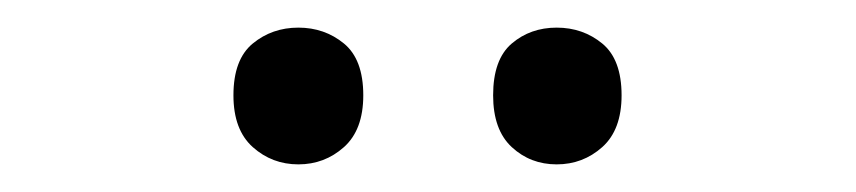

<svg xmlns="http://www.w3.org/2000/svg" viewBox="-20 -750 620 139"><path d="M149 -681Q149 -707 163 -718.5Q177 -730 196 -730Q215 -730 229 -718.5Q243 -707 243 -681Q243 -656 229 -643.5Q215 -631 196 -631Q177 -631 163 -643.5Q149 -656 149 -681ZM337 -681Q337 -707 350.5 -718.5Q364 -730 383 -730Q402 -730 416 -718.5Q430 -707 430 -681Q430 -656 416 -643.5Q402 -631 383 -631Q364 -631 350.5 -643.5Q337 -656 337 -681Z"/></svg>

Font: Noto Sans Kannada
Style: Regular
Weight: 400
Designer: Jelle Bosma - Monotype Design Team
Foundry: Monotype Imaging Inc.
Version: Version 2.003